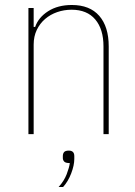

<svg xmlns="http://www.w3.org/2000/svg" viewBox="-20 -538 541 770"><path d="M94 0V-506H115V-430H121Q134 -468 173 -493Q212 -518 268 -518Q340 -518 378 -474.5Q416 -431 416 -352V0H395V-352Q395 -421 362 -460Q329 -499 267 -499Q237 -499 209.5 -489.5Q182 -480 161 -462Q140 -444 127.5 -418Q115 -392 115 -359V0ZM256 66Q278 66 278 88V99Q278 125 265.5 157.5Q253 190 233 212H215Q237 188 247.5 160.5Q258 133 260 116Q243 116 237.5 110Q232 104 232 96V88Q232 78 237 72Q242 66 256 66Z"/></svg>

Font: IBM Plex Sans Condensed Thin
Style: Regular
Weight: 100
Width: 3
Designer: Mike Abbink, Paul van der Laan, Pieter van Rosmalen
Foundry: Bold Monday
Version: Version 1.3